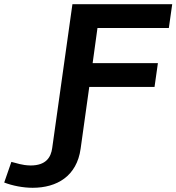

<svg xmlns="http://www.w3.org/2000/svg" viewBox="-238 -714 838 912"><path d="M-83 178C32 178 127 123 145 -8L186 -301H496L512 -414H202L225 -581H564L580 -694H106L10 -11C4 33 -19 72 -93 72C-136 71 -157 61 -184 55L-218 153C-179 168 -129 178 -83 178Z"/></svg>

Font: Cantarell
Style: BoldOblique
Weight: 700
Italic angle: -8°
Designer: Dave Crossland
Version: Version 0.024